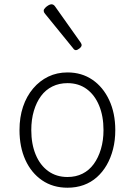

<svg xmlns="http://www.w3.org/2000/svg" viewBox="-20 -857 629 896"><path d="M295 19Q227 19 176.5 -15.5Q126 -50 98.5 -110.5Q71 -171 71 -250Q71 -310 87.5 -359Q104 -408 134.5 -444Q165 -480 205.5 -499.5Q246 -519 295 -519Q361 -519 411 -485Q461 -451 489.5 -390Q518 -329 518 -250Q518 -202 507.5 -161Q497 -120 478 -87Q459 -54 432 -30Q405 -6 370.5 6.5Q336 19 295 19ZM295 -31Q334 -31 365 -46.5Q396 -62 417.5 -91.5Q439 -121 451 -161.5Q463 -202 463 -250Q463 -315 442.5 -364.5Q422 -414 384.5 -441.5Q347 -469 295 -469Q256 -469 224.5 -453.5Q193 -438 171.5 -409Q150 -380 138 -339.5Q126 -299 126 -250Q126 -185 146.5 -135.5Q167 -86 205 -58.5Q243 -31 295 -31ZM334 -623Q331 -623 327.5 -625Q324 -627 321 -632L190 -793Q186 -798 185 -800.5Q184 -803 184 -808Q184 -813 190.5 -820Q197 -827 205.5 -832Q214 -837 220 -837Q230 -837 237 -827L356 -659Q359 -654 360 -651.5Q361 -649 361 -647Q361 -639 351 -631Q341 -623 334 -623Z"/></svg>

Font: Playwrite BE WAL ExtraLight
Style: Regular
Weight: 250
Version: Version 1.002